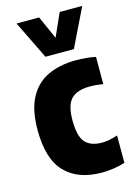

<svg xmlns="http://www.w3.org/2000/svg" viewBox="-123 -872 659 946"><g transform="rotate(-15 206.0 -399.0)"><path d="M276.5 10.5Q155 10.5 89.2 -57.8Q23.5 -126 23.5 -273.5Q23.5 -375 56.8 -437.5Q90 -500 151 -528.8Q212 -557.5 295 -557.5Q348 -557.5 395 -548V-409Q361 -415 328 -415Q262 -415 232 -383.8Q202 -352.5 202 -276.5Q202 -193.5 230 -162.8Q258 -132 315 -132Q349.5 -132 395 -147V-7.5Q367 1.5 336 6Q305 10.5 276.5 10.5ZM154.5 -613 59.5 -808H174.5L227 -690.5L279.5 -808H394.5L299.5 -613Z"/></g></svg>

Font: Encode Sans Condensed Condensed ExtraBold
Style: Regular
Weight: 800
Width: 3
Designer: Multiple Designers
Foundry: Impallari Type
Version: Version 3.000; ttfautohint (v1.8.3) -l 8 -r 50 -G 200 -x 14 